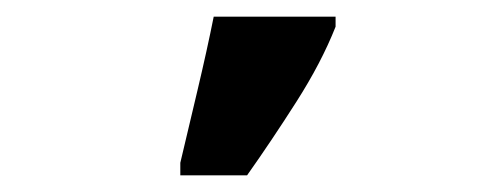

<svg xmlns="http://www.w3.org/2000/svg" viewBox="-20 -816 580 230"><path d="M196 -606H276Q305 -647 335 -694Q365 -741 382 -784V-796H236Q228 -756 216.5 -707.5Q205 -659 196 -621Z"/></svg>

Font: Noto Serif SemiCondensed Extra
Style: Regular
Weight: 800
Width: 4
Designer: Monotype Design Team
Foundry: Monotype Imaging Inc.
Version: Version 1.002